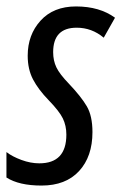

<svg xmlns="http://www.w3.org/2000/svg" viewBox="-31 -566 377 596"><path d="M256 -156Q256 -206 238.5 -236Q221 -266 183 -306Q154 -336 144 -357Q134 -378 134 -404Q134 -480 207 -480Q254 -480 291 -449L326 -511Q278 -546 205 -546Q135 -546 95 -502Q55 -458 55 -393Q55 -351 71.5 -319.5Q88 -288 120 -255Q153 -221 164 -198.5Q175 -176 175 -148Q175 -59 91 -59Q64 -59 35.5 -69.5Q7 -80 -11 -94V-15Q28 10 98 10Q173 10 214.5 -35Q256 -80 256 -156Z"/></svg>

Font: Noto Sans Display Condensed
Style: Italic
Weight: 400
Width: 3
Designer: Monotype Design team
Foundry: Monotype Imaging Inc.
Version: 1.000